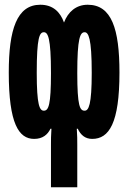

<svg xmlns="http://www.w3.org/2000/svg" viewBox="-20 -579 540 810"><path d="M350 -559C301 -559 267 -529 250 -484C234 -529 203 -559 150 -559C51 -559 17 -454 17 -273C17 -58 59 7 124 7C160 7 181 -11 193 -36H197C195 -3 195 6 195 32V211H306V32C306 6 306 -3 304 -36H308C320 -10 339 7 369 7C440 7 484 -59 484 -273C484 -457 451 -559 350 -559ZM337 -443C353 -443 367 -419 367 -272C367 -136 354 -112 337 -112C317 -112 306 -131 306 -271C306 -418 318 -443 337 -443ZM165 -443C182 -443 195 -421 195 -271C195 -136 185 -112 165 -112C147 -112 135 -135 135 -272C135 -422 147 -443 165 -443Z"/></svg>

Font: Noto Sans Mono ExtraCondensed ExtraBold
Style: Regular
Weight: 800
Width: 2
Designer: Monotype Design Team
Foundry: Monotype Imaging Inc.
Version: Version 2.014